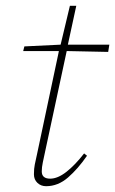

<svg xmlns="http://www.w3.org/2000/svg" viewBox="-20 -629 397 662"><path d="M108 -99 181 -443 183 -453H60L64 -469L189 -475L221 -609H243L214 -475H357L353 -450L210 -453L134 -99Q131 -85 127.5 -68.5Q124 -52 124 -38Q124 -13 153 -13Q179 -13 209 -36.5Q239 -60 270 -100L280 -92Q249 -47 214.5 -17Q180 13 139 13Q121 13 109 1.5Q97 -10 97 -28Q97 -48 100 -62Q103 -76 108 -99Z"/></svg>

Font: Source Serif Pro ExtraLight
Style: Italic
Weight: 200
Italic angle: -12°
Designer: Frank Grießhammer
Foundry: Adobe Systems Incorporated
Version: Version 3.001;hotconv 1.0.111;makeotfexe 2.5.65597